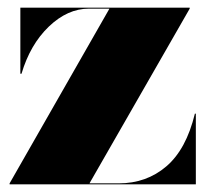

<svg xmlns="http://www.w3.org/2000/svg" viewBox="-20 -480 540 500"><path d="M211.5 -457.5Q156 -457.5 107.2 -410.8Q58.5 -364 36 -288H33V-460H474V-457.5L213 -2.5H289Q361.5 -2.5 413.2 -46.8Q465 -91 487.5 -184H490V0H5V-2.5L265 -457.5Z"/></svg>

Font: Bodoni* 72pt Fatface
Style: Regular
Weight: 900
Version: Version 2.3